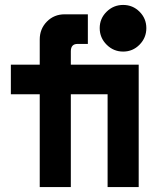

<svg xmlns="http://www.w3.org/2000/svg" viewBox="-20 -758 652 778"><path d="M479 -549Q440 -549 412 -577Q384 -605 384 -644Q384 -683 412 -710.5Q440 -738 479 -738Q518 -738 545.5 -710.5Q573 -683 573 -644Q573 -605 545.5 -577Q518 -549 479 -549ZM141 0V-376H24V-496H141V-598Q141 -641 170 -670.5Q199 -700 242 -700H336V-580H294Q267 -580 267 -550V-496H542V0H416V-376H267V0Z"/></svg>

Font: Space Mono
Style: Bold
Weight: 700
Monospace: yes
Designer: Colophon Foundry + Benjamin Critton
Foundry: Colophon Foundry & Benjamin Critton
Version: Version 1.003; ttfautohint (v1.8.4.7-5d5b)